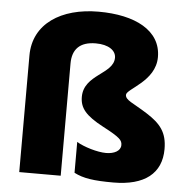

<svg xmlns="http://www.w3.org/2000/svg" viewBox="-54 -869 858 881"><g transform="rotate(5 375.0 -428.5)"><path d="M654 -632C654 -755 533 -816 365 -816C193 -816 66 -735 66 -588V-51H257V-568C257 -633 291 -670 365 -670C424 -670 458 -645 458 -612C458 -536 322 -524 322 -420C322 -368 350 -335 431 -292C513 -249 522 -237 522 -215C522 -188 492 -173 455 -173C415 -173 352 -192 319 -212V-70C361 -48 410 -41 500 -41C644 -41 721 -102 721 -214C721 -291 690 -329 624 -371C558 -413 523 -422 523 -447C523 -475 654 -520 654 -632Z"/></g></svg>

Font: Noto Sans Tamil UI Black
Style: Regular
Weight: 900
Designer: Jelle Bosma - Monotype Design Team
Foundry: Monotype Imaging Inc.
Version: Version 2.004